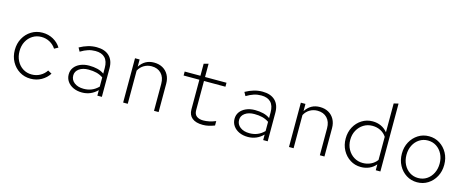

<svg xmlns="http://www.w3.org/2000/svg" viewBox="-39 -1370 4879 2013"><g transform="rotate(15 2400.0 -363.5)"><path d="M305 10Q238 10 184.5 -23Q131 -56 100 -112.5Q69 -169 69 -239Q69 -310 100 -366.5Q131 -423 184.5 -456Q238 -489 305 -489Q369 -489 421.5 -460Q474 -431 505 -381L463 -358Q438 -397 396.5 -420Q355 -443 305 -443Q252 -443 210 -416.5Q168 -390 144 -344.5Q120 -299 120 -240Q120 -182 144 -135.5Q168 -89 210 -62.5Q252 -36 305 -36Q355 -36 396.5 -59Q438 -82 463 -121L505 -98Q474 -49 421.5 -19.5Q369 10 305 10Z M864 10Q810 10 769 -9Q728 -28 704.5 -61.5Q681 -95 681 -138Q681 -181 704.5 -213Q728 -245 770 -263.5Q812 -282 866 -282Q915 -282 956 -272Q997 -262 1029 -239V-301Q1029 -374 993.5 -410.5Q958 -447 890 -447Q848 -447 810.5 -435Q773 -423 730 -397L708 -437Q755 -463 800 -476Q845 -489 892 -489Q981 -489 1029.5 -442.5Q1078 -396 1078 -310V0H1029V-60Q996 -26 954 -8Q912 10 864 10ZM730 -140Q730 -91 769 -61.5Q808 -32 870 -32Q917 -32 956 -48Q995 -64 1029 -98V-198Q995 -221 957 -230.5Q919 -240 871 -240Q808 -240 769 -212Q730 -184 730 -140Z M1309 0V-481H1359V-403Q1415 -489 1515 -489Q1569 -489 1609 -466.5Q1649 -444 1671.5 -403Q1694 -362 1694 -308V0H1644V-293Q1644 -364 1605 -404.5Q1566 -445 1501 -445Q1455 -445 1417.5 -422.5Q1380 -400 1359 -360V0Z M2175 10Q2099 10 2059 -22.5Q2019 -55 2019 -116V-438H1848V-481H2019V-612L2069 -625V-481H2302V-438H2069V-122Q2069 -77 2095.5 -56.5Q2122 -36 2168 -36Q2198 -36 2231.5 -43Q2265 -50 2302 -65V-17Q2268 -4 2237.5 3Q2207 10 2175 10Z M2664 10Q2610 10 2569 -9Q2528 -28 2504.5 -61.5Q2481 -95 2481 -138Q2481 -181 2504.5 -213Q2528 -245 2570 -263.5Q2612 -282 2666 -282Q2715 -282 2756 -272Q2797 -262 2829 -239V-301Q2829 -374 2793.5 -410.5Q2758 -447 2690 -447Q2648 -447 2610.5 -435Q2573 -423 2530 -397L2508 -437Q2555 -463 2600 -476Q2645 -489 2692 -489Q2781 -489 2829.5 -442.5Q2878 -396 2878 -310V0H2829V-60Q2796 -26 2754 -8Q2712 10 2664 10ZM2530 -140Q2530 -91 2569 -61.5Q2608 -32 2670 -32Q2717 -32 2756 -48Q2795 -64 2829 -98V-198Q2795 -221 2757 -230.5Q2719 -240 2671 -240Q2608 -240 2569 -212Q2530 -184 2530 -140Z M3109 0V-481H3159V-403Q3215 -489 3315 -489Q3369 -489 3409 -466.5Q3449 -444 3471.5 -403Q3494 -362 3494 -308V0H3444V-293Q3444 -364 3405 -404.5Q3366 -445 3301 -445Q3255 -445 3217.5 -422.5Q3180 -400 3159 -360V0Z M3890 8Q3825 8 3773 -25Q3721 -58 3690.5 -114Q3660 -170 3660 -240Q3660 -310 3690 -365.5Q3720 -421 3772 -454Q3824 -487 3888 -487Q3938 -487 3979.5 -468Q4021 -449 4051 -412V-725L4101 -737V0H4051V-64Q4021 -28 3979.5 -10Q3938 8 3890 8ZM3898 -38Q3945 -38 3985.5 -57.5Q4026 -77 4051 -112V-363Q4027 -400 3987 -420.5Q3947 -441 3898 -441Q3845 -441 3802.5 -414.5Q3760 -388 3735 -342.5Q3710 -297 3710 -239Q3710 -182 3735 -136.5Q3760 -91 3802.5 -64.5Q3845 -38 3898 -38Z M4500 10Q4435 10 4383 -23Q4331 -56 4300.5 -112.5Q4270 -169 4270 -240Q4270 -311 4300.5 -367Q4331 -423 4383 -456Q4435 -489 4500 -489Q4565 -489 4617 -456Q4669 -423 4699.5 -367Q4730 -311 4730 -240Q4730 -169 4699.5 -112.5Q4669 -56 4617 -23Q4565 10 4500 10ZM4500 -36Q4552 -36 4592.5 -62.5Q4633 -89 4656.5 -135.5Q4680 -182 4680 -240Q4680 -298 4656.5 -344Q4633 -390 4592.5 -416.5Q4552 -443 4500 -443Q4449 -443 4408 -416.5Q4367 -390 4343.5 -344Q4320 -298 4320 -240Q4320 -182 4343.5 -135.5Q4367 -89 4408 -62.5Q4449 -36 4500 -36Z"/></g></svg>

Font: Red Hat Mono VF Light
Style: Regular
Weight: 300
Monospace: yes
Designer: Pentagram, MCKL
Foundry: Pentagram, MCKL
Version: Version 1.023